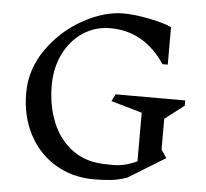

<svg xmlns="http://www.w3.org/2000/svg" viewBox="-56 -865 1016 945"><g transform="rotate(5 452.0 -393.0)"><path d="M761 -155 788 -115 604 -2Q563 12 525 16Q487 20 443 20Q334 20 250 -31Q166 -82 119.5 -171.5Q73 -261 73 -375Q73 -492 143 -591.5Q213 -691 317.5 -748.5Q422 -806 516 -806Q572 -806 646.5 -791Q721 -776 755 -759V-574H729Q626 -728 458 -728Q384 -728 324 -688.5Q264 -649 229.5 -579.5Q195 -510 195 -423Q195 -324 228.5 -241Q262 -158 330 -108.5Q398 -59 499 -59Q504 -59 530 -58.5Q556 -58 586.5 -65Q617 -72 648 -87V-327L495 -371L512 -406H856V-380L761 -307Z"/></g></svg>

Font: Inknut Antiqua Light
Style: Regular
Weight: 300
Designer: Claus Eggers Sørensen
Foundry: Claus Eggers Sørensen
Version: Version 1.003; ttfautohint (v1.8.2) -l 8 -r 50 -G 200 -x 14 